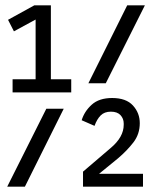

<svg xmlns="http://www.w3.org/2000/svg" viewBox="-20 -697 568 717"><path d="M290 -56 393 -144Q442 -185 442 -231V-236Q442 -254 430 -267Q418 -280 394 -280Q370 -280 356 -266Q342 -252 333 -227L285 -248Q295 -281 322.5 -306Q350 -331 399 -331Q451 -331 476.5 -303Q502 -275 502 -237Q502 -196 478 -165Q454 -134 421 -106L350 -48H514V0H290ZM455 -677H521L375 -386H310ZM153 -291H218L73 0H7ZM27 -401H113V-624L32 -580L10 -623L108 -677H170V-401H246V-352H27Z"/></svg>

Font: PlemolJP
Style: Regular
Weight: 400
Monospace: yes
Version: v2.0.4; ttfautohint (v1.8.4.7-5d5b-dirty) -l 6 -r 45 -G 200 